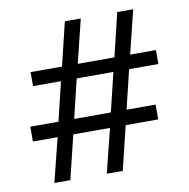

<svg xmlns="http://www.w3.org/2000/svg" viewBox="-80 -788 851 866"><g transform="rotate(-10 346.0 -355.0)"><path d="M655 -447V-511H537L586 -710H513L465 -511H297L346 -710H273L225 -511H81V-447H209L166 -269H37V-201H150L100 0H173L222 -201H390L340 0H413L462 -201H611V-269H478L521 -447ZM406 -269H238L281 -447H449Z"/></g></svg>

Font: FIGSv2-sans-serif Medium
Style: Regular
Weight: 500
Designer: Matt McInerney, Pablo Impallari, Rodrigo Fuenzalida,Mirko Velimirovic
Foundry: Matt McInerney, Pablo Impallari, Rodrigo Fuenzalida
Version: Version 4.021;hotconv 1.0.109;makeotfexe 2.5.65596